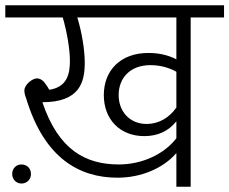

<svg xmlns="http://www.w3.org/2000/svg" viewBox="-40 -705 866 725"><path d="M806 -685H-20V-639H197C213 -584 224 -519 224 -475C224 -425 213 -376 146 -366C139 -379 132 -388 126 -396C117 -405 109 -409 99 -409C83 -409 52 -386 52 -363C52 -355 54 -346 59 -333C127 -108 259 -34 404 -34C492 -34 576 -69 626 -127V0H680V-639H806ZM626 -481C593 -498 558 -505 520 -505C415 -505 352 -439 352 -346C352 -254 413 -191 505 -191C554 -191 596 -209 626 -247V-183C581 -124 498 -84 409 -84C284 -84 181 -138 120 -319C262 -319 280 -396 280 -468C280 -518 269 -583 252 -639H626ZM626 -299C600 -262 562 -237 513 -237C450 -237 408 -284 408 -346C408 -410 451 -459 528 -459C562 -459 596 -451 626 -434ZM41 -84C21 -84 6 -69 6 -48C6 -28 21 -12 41 -12C62 -12 77 -28 77 -48C77 -69 62 -84 41 -84Z"/></svg>

Font: FiraGO Light
Style: Regular
Weight: 300
Designer: bBox Type
Foundry: bBox Type GmbH
Version: Version 1.001;PS 001.001;hotconv 1.0.88;makeotf.lib2.5.64775